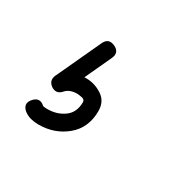

<svg xmlns="http://www.w3.org/2000/svg" viewBox="-59 -70 262 258"><g transform="rotate(30 72.0 59.5)"><path d="M57 -11Q68 -6 63 5Q55 22 47 39.5Q39 57 31 74Q29 79 24 79Q19 79 15 76Q11 74 9 69.5Q7 65 11 61Q24 46 47 46Q60 46 71.5 53.5Q83 61 83 76Q83 102 65 117Q47 132 22 132Q16 132 10 130.5Q4 129 -1 125Q-10 117 -2 108Q6 99 15 107Q16 108 22 108Q37 108 48 100Q59 92 59 76Q59 72 54 71Q49 70 47 70Q35 70 29 77Q22 85 13 79Q5 73 9 64Q17 47 25 29.5Q33 12 41 -5Q46 -16 57 -11Z"/></g></svg>

Font: FRB American Cursive Light
Style: Italic
Weight: 300
Italic angle: -25°
Version: Version 2.0;Modular Font Editor K font №1